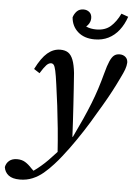

<svg xmlns="http://www.w3.org/2000/svg" viewBox="-162 -788 756 1072"><g transform="rotate(5 216.0 -252.5)"><path d="M-10 236Q-52 236 -73.5 219Q-95 202 -99 174Q-95 152 -78.5 138Q-62 124 -34 124Q-8 124 11 135.5Q30 147 48 167L71 189H42H59H49Q65 179 83.5 164.5Q102 150 121.5 132Q141 114 159 94Q188 64 215 32Q242 0 265 -28Q292 -84 313.5 -132Q335 -180 352 -223Q369 -266 382.5 -308Q396 -350 408 -395Q420 -441 431 -465.5Q442 -490 454.5 -499.5Q467 -509 485 -509Q505 -509 518 -497.5Q531 -486 531 -466Q530 -448 523 -428.5Q516 -409 501 -379Q483 -341 463 -303Q443 -265 416 -219Q402 -196 387 -170.5Q372 -145 356.5 -119Q341 -93 323.5 -66.5Q306 -40 287 -12Q271 12 253 36Q235 60 216 84.5Q197 109 175 133Q149 162 121 185.5Q93 209 60.5 222.5Q28 236 -10 236ZM188 76Q183 0 176.5 -66.5Q170 -133 162.5 -193.5Q155 -254 147 -310Q140 -362 134.5 -386.5Q129 -411 123 -418.5Q117 -426 108 -426Q95 -426 82 -412.5Q69 -399 48 -365L16 -386Q48 -450 81 -478Q114 -506 153 -506Q180 -506 197 -494.5Q214 -483 224.5 -456Q235 -429 240 -383Q243 -343 246 -298Q249 -253 252 -206Q255 -159 257.5 -114Q260 -69 262 -27H288ZM338 -580Q280 -580 244.5 -611Q209 -642 205 -692Q211 -712 225 -726.5Q239 -741 263 -741Q282 -741 295.5 -729.5Q309 -718 309 -696Q309 -674 293.5 -656Q278 -638 254 -630L244 -678Q263 -657 287 -646.5Q311 -636 342 -636Q392 -636 422.5 -663Q453 -690 475 -736L514 -722Q499 -678 474 -646Q449 -614 415 -597Q381 -580 338 -580Z"/></g></svg>

Font: Source Serif 4 Medium
Style: Italic
Weight: 500
Italic angle: -12°
Designer: Frank Grießhammer
Foundry: Adobe Systems Incorporated
Version: Version 4.004;hotconv 1.0.116;makeotfexe 2.5.65601